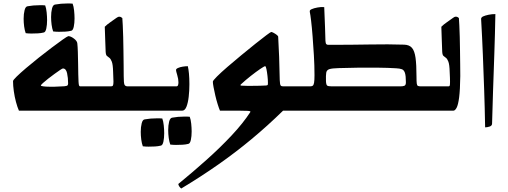

<svg xmlns="http://www.w3.org/2000/svg" viewBox="-20 -637 2922 1105"><path d="M372 -157Q372 -189 366 -216Q360 -243 342 -243Q339 -243 325.5 -234Q312 -225 293.5 -211.5Q275 -198 257 -184Q239 -170 227 -159Q215 -148 215 -145Q215 -142 229.5 -140Q244 -138 263 -138Q282 -138 295 -138Q334 -139 350 -140.5Q366 -142 369 -146Q372 -150 372 -157ZM442 -140H534V0H388Q308 0 230 0Q152 0 89 0Q80 -20 72 -50Q64 -80 59.5 -112Q55 -144 55 -170Q55 -176 76 -196.5Q97 -217 130.5 -245.5Q164 -274 203 -305Q242 -336 278 -363Q314 -390 340 -408.5Q366 -427 373 -429Q387 -429 405.5 -415Q424 -401 425 -387Q427 -369 428 -338Q429 -307 429.5 -272.5Q430 -238 430.5 -209Q431 -180 432 -166Q433 -150 435 -145Q437 -140 442 -140ZM139 -601Q171 -607 209 -607Q217 -607 224.5 -607Q232 -607 240 -606Q246 -590 248.5 -566Q251 -542 251 -521Q251 -494 246.5 -473Q242 -452 232 -450Q216 -446 198 -445Q180 -444 161 -444Q153 -444 144.5 -444.5Q136 -445 128 -446Q122 -462 119 -484.5Q116 -507 116 -529Q116 -557 121.5 -578.5Q127 -600 139 -601ZM298 -611Q330 -617 367 -617Q375 -617 382.5 -617Q390 -617 398 -616Q404 -600 406.5 -576Q409 -552 409 -531Q409 -504 404.5 -483Q400 -462 390 -460Q374 -456 356 -455Q338 -454 319 -454Q311 -454 302.5 -454.5Q294 -455 286 -456Q280 -472 277 -494.5Q274 -517 274 -539Q274 -567 279.5 -588.5Q285 -610 298 -611Z M631 -223Q630 -265 623.5 -282Q617 -299 609 -304.5Q601 -310 595 -315.5Q589 -321 588 -340Q587 -370 585.5 -408Q584 -446 583 -483Q597 -497 615.5 -509.5Q634 -522 650 -534Q668 -548 684 -533Q685 -521 686.5 -492Q688 -463 689 -424.5Q690 -386 690.5 -344Q691 -302 691.5 -264Q692 -226 692 -199Q692 -159 696.5 -149.5Q701 -140 715 -140Q742 -140 773 -140Q804 -140 823 -140V0H494V-140H619Q627 -140 630 -145Q633 -150 633 -167.5Q633 -185 631 -223Z M1005 -246Q1016 -251 1032 -253.5Q1048 -256 1061 -256Q1065 -239 1067.5 -213Q1070 -187 1070 -152Q1070 -115 1066 -80Q1062 -45 1053 -22.5Q1044 0 1028 0H783V-140H995Q1002 -140 1004.5 -146.5Q1007 -153 1007 -163Q1007 -182 1000 -205Q993 -228 993 -234Q993 -241 1005 -246ZM813 50Q845 44 883 44Q891 44 898.5 44Q906 44 914 45Q920 61 922.5 85Q925 109 925 130Q925 157 920.5 178Q916 199 906 201Q890 205 872 206Q854 207 835 207Q827 207 818.5 206.5Q810 206 802 205Q796 189 793 166.5Q790 144 790 122Q790 94 795.5 72.5Q801 51 813 50ZM972 40Q1004 34 1041 34Q1049 34 1056.5 34Q1064 34 1072 35Q1078 51 1080.5 75Q1083 99 1083 120Q1083 147 1078.5 168Q1074 189 1064 191Q1048 195 1030 196Q1012 197 993 197Q985 197 976.5 196.5Q968 196 960 195Q954 179 951 156.5Q948 134 948 112Q948 84 953.5 62.5Q959 41 972 40Z M1370 -144Q1381 -143 1400 -143Q1419 -143 1435 -143Q1457 -143 1474 -143.5Q1491 -144 1512 -145Q1519 -146 1520.5 -148Q1522 -150 1522 -160Q1522 -177 1519.5 -199.5Q1517 -222 1513.5 -239Q1510 -256 1506 -256Q1501 -256 1477.5 -240Q1454 -224 1424 -200.5Q1394 -177 1367 -152Q1363 -149 1364 -146.5Q1365 -144 1370 -144ZM1023 448Q1009 437 1006 422Q1089 354 1168.5 283Q1248 212 1313.5 142Q1379 72 1420 9Q1422 6 1420.5 4Q1419 2 1406 1Q1393 0 1360 0H1246Q1240 -14 1232.5 -38Q1225 -62 1219 -88Q1213 -114 1209 -135.5Q1205 -157 1205 -167Q1205 -173 1228.5 -196.5Q1252 -220 1289 -252Q1326 -284 1368.5 -319Q1411 -354 1449 -384.5Q1487 -415 1512.5 -434Q1538 -453 1541 -453Q1545 -453 1554.5 -448Q1564 -443 1572.5 -436.5Q1581 -430 1581 -425Q1584 -376 1586.5 -309.5Q1589 -243 1590 -176Q1591 -151 1595 -145.5Q1599 -140 1609 -140H1691V0H1609Q1520 87 1428 163.5Q1336 240 1236 310Q1136 380 1023 448Z M2285 -140Q2299 -140 2307.5 -143.5Q2316 -147 2316 -163Q2316 -201 2310.5 -217.5Q2305 -234 2293 -238.5Q2281 -243 2260 -244Q2214 -247 2157 -247.5Q2100 -248 2041 -247.5Q1982 -247 1928 -245Q1891 -244 1875.5 -239Q1860 -234 1857.5 -218.5Q1855 -203 1856 -170Q1857 -149 1863 -144.5Q1869 -140 1890 -140ZM1651 -140H1765Q1774 -140 1779.5 -143.5Q1785 -147 1787.5 -160.5Q1790 -174 1790 -204Q1790 -260 1786.5 -318.5Q1783 -377 1779 -428.5Q1775 -480 1770.5 -517.5Q1766 -555 1763 -568Q1762 -575 1764.5 -578Q1767 -581 1773 -584Q1786 -590 1808 -594Q1830 -598 1846 -596Q1849 -537 1850.5 -483Q1852 -429 1853 -402Q1854 -387 1858 -383Q1862 -379 1869 -379Q2004 -379 2109.5 -381Q2215 -383 2306 -380Q2336 -379 2351 -361.5Q2366 -344 2371.5 -304.5Q2377 -265 2377 -196Q2377 -168 2378.5 -156.5Q2380 -145 2385.5 -142.5Q2391 -140 2403 -140H2480V0H1651Z M2440 0V-140H2561Q2566 -140 2568 -143.5Q2570 -147 2570 -166Q2570 -175 2569.5 -189.5Q2569 -204 2568 -223Q2567 -265 2560.5 -282Q2554 -299 2546 -304.5Q2538 -310 2532 -315.5Q2526 -321 2525 -340Q2524 -370 2522.5 -408Q2521 -446 2520 -483Q2534 -497 2552.5 -509.5Q2571 -522 2587 -534Q2595 -541 2604 -541Q2613 -541 2621 -533Q2622 -521 2623.5 -492Q2625 -463 2626 -424.5Q2627 -386 2627.5 -344Q2628 -302 2628.5 -264Q2629 -226 2629 -199Q2628 -120 2622.5 -77Q2617 -34 2608 -17Q2599 0 2589 0Z M2831 -556Q2829 -443 2825 -328.5Q2821 -214 2817.5 -111Q2814 -8 2812 74Q2812 87 2797.5 91.5Q2783 96 2772 96Q2770 -17 2766.5 -119Q2763 -221 2759 -321Q2755 -421 2749 -526Q2749 -527 2749 -527.5Q2749 -528 2749 -529Q2749 -536 2759 -542Q2772 -548 2791.5 -552Q2811 -556 2831 -556Z"/></svg>

Font: Alkalami
Style: Regular
Weight: 400
Designer: Becca Hirsbrunner Spalinger
Foundry: SIL International
Version: Version 2.000